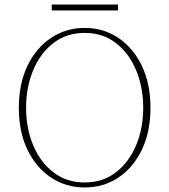

<svg xmlns="http://www.w3.org/2000/svg" viewBox="-20 -813 746 846"><path d="M353 13Q271 13 205 -30.5Q139 -74 101 -153Q63 -232 63 -338Q63 -444 101 -523Q139 -602 205 -646Q271 -690 353 -690Q436 -690 501.5 -646Q567 -602 605 -523Q643 -444 643 -338Q643 -232 605 -153Q567 -74 501.5 -30.5Q436 13 353 13ZM353 -9Q433 -9 491 -54Q549 -99 580 -173.5Q611 -248 611 -338Q611 -428 580 -503Q549 -578 491 -623Q433 -668 353 -668Q273 -668 215 -623Q157 -578 126 -503Q95 -428 95 -338Q95 -248 126 -173.5Q157 -99 215 -54Q273 -9 353 -9ZM208 -767V-793H500V-767Z"/></svg>

Font: Source Serif Pro ExtraLight
Style: Regular
Weight: 200
Designer: Frank Grießhammer
Foundry: Adobe Systems Incorporated
Version: Version 3.001;hotconv 1.0.111;makeotfexe 2.5.65597